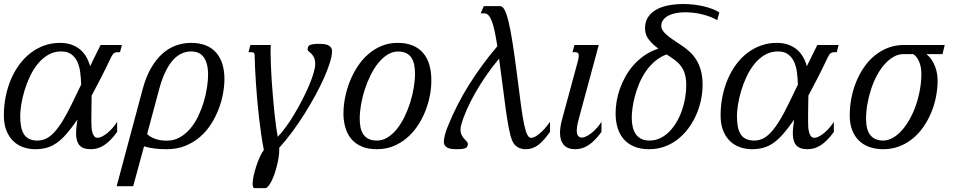

<svg xmlns="http://www.w3.org/2000/svg" viewBox="-24 -747 4871 975"><path d="M471.7 -47.4Q481.9 -47.4 494.9 -54Q507.8 -60.5 521.2 -71.5Q534.7 -82.5 547.6 -97.2Q560.5 -111.8 570.8 -128.4V-77.1Q538.1 -31.7 505.9 -10.5Q473.6 10.7 438.5 10.7Q396.5 10.7 379.4 -9.5Q362.3 -29.8 362.3 -68.8Q362.3 -84.5 364.3 -102.5Q366.2 -120.6 369.1 -140.1L366.2 -135.7Q337.4 -94.2 312.7 -66.2Q288.1 -38.1 263.7 -21Q239.3 -3.9 212.9 3.4Q186.5 10.7 154.3 10.7Q124.5 10.7 95.9 1.2Q67.4 -8.3 45.2 -28.8Q22.9 -49.3 9.3 -82Q-4.4 -114.7 -4.4 -161.1Q-4.4 -210 4.9 -256.3Q14.2 -302.7 31.5 -343.8Q48.8 -384.8 74 -418.9Q99.1 -453.1 130.9 -477.5Q162.6 -502 200.2 -515.6Q237.8 -529.3 280.3 -529.3Q313 -529.3 338.6 -520.3Q364.3 -511.2 383.1 -495.4Q401.9 -479.5 414.3 -457.8Q426.8 -436 433.6 -410.6Q447.8 -439.9 461.4 -467.5Q475.1 -495.1 486.8 -518.6H595.2L585.4 -481.9H571.8Q561.5 -481.9 554.7 -476.8Q547.9 -471.7 540 -456.1Q513.7 -400.4 488.8 -351.8Q463.9 -303.2 441.4 -261.7Q440.9 -238.8 440.7 -218Q440.4 -197.3 440.2 -180.2Q439.9 -163.1 439.9 -150.4Q439.9 -137.7 439.9 -130.9Q439.9 -117.7 440.7 -103Q441.4 -88.4 444.8 -75.9Q448.2 -63.5 454.3 -55.4Q460.4 -47.4 471.7 -47.4ZM286.6 -485.8Q249.5 -485.8 219.7 -468Q189.9 -450.2 167 -421.6Q144 -393.1 127.2 -356.9Q110.4 -320.8 99.6 -284.4Q88.9 -248 83.7 -214.8Q78.6 -181.6 78.6 -158.2Q78.6 -127.9 83 -104.5Q87.4 -81.1 97.7 -65.2Q107.9 -49.3 124.8 -41.3Q141.6 -33.2 166 -33.2Q188 -33.2 208.3 -42.2Q228.5 -51.3 249.5 -73.2Q270.5 -95.2 293.5 -132.1Q316.4 -168.9 343.3 -224.6L388.2 -317.4Q387.2 -351.1 383.1 -381.8Q378.9 -412.6 367.7 -435.5Q356.4 -458.5 336.9 -472.2Q317.4 -485.8 286.6 -485.8Z M723.1 -66.4Q739.7 -50.3 765.1 -41.5Q790.5 -32.7 822.8 -32.7Q859.9 -32.7 889.6 -49.8Q919.4 -66.9 942.9 -94.7Q966.3 -122.6 983.2 -158.2Q1000 -193.8 1011 -231Q1022 -268.1 1027.3 -303.7Q1032.7 -339.4 1032.7 -366.7Q1032.7 -398.9 1026.4 -421.6Q1020 -444.3 1008.8 -458.7Q997.6 -473.1 981.7 -479.5Q965.8 -485.8 946.3 -485.8Q921.4 -485.8 897.9 -475.1Q874.5 -464.4 854 -441.4Q833.5 -418.5 815.7 -381.8Q797.9 -345.2 784.2 -293.5ZM652.3 198.7H568.4L700.2 -293.5Q717.3 -356.9 743.2 -401.6Q769 -446.3 801 -474.6Q833 -502.9 869.9 -516.1Q906.7 -529.3 946.3 -529.3Q1028.8 -529.3 1072.3 -481.2Q1115.7 -433.1 1115.7 -345.2Q1115.7 -311.5 1108.6 -272.2Q1101.6 -232.9 1086.4 -193.4Q1071.3 -153.8 1047.9 -116.9Q1024.4 -80.1 991.7 -51.8Q959 -23.4 916.7 -6.3Q874.5 10.7 821.8 10.7Q790 10.7 761.2 7.3Q732.4 3.9 707.5 -3.9Z M1269 -467.3Q1269 -475.6 1264.9 -478.8Q1260.7 -481.9 1253.4 -481.9H1237.8L1247.6 -518.6H1351.1Q1350.6 -511.2 1350.3 -502.2Q1350.1 -493.2 1350.1 -482.4Q1350.1 -453.6 1351.6 -416.5Q1353 -379.4 1355.7 -338.1Q1358.4 -296.9 1362.1 -254.9Q1365.7 -212.9 1369.6 -174.6Q1373.5 -136.2 1377.9 -104.5Q1382.3 -72.8 1386.2 -52.2Q1405.8 -71.8 1427.7 -102.1Q1449.7 -132.3 1470.7 -167.5Q1491.7 -202.6 1511 -240Q1530.3 -277.3 1544.9 -311.8Q1559.6 -346.2 1568.1 -375Q1576.7 -403.8 1576.7 -421.9Q1576.7 -443.4 1570.6 -455.1Q1564.5 -466.8 1557.4 -473.9Q1550.3 -481 1544.2 -485.6Q1538.1 -490.2 1538.1 -497.6Q1538.6 -504.9 1541 -510Q1543.5 -515.1 1550 -518.3Q1556.6 -521.5 1568.4 -522.9Q1580.1 -524.4 1600.1 -524.4Q1610.8 -524.4 1622.1 -522.9Q1633.3 -521.5 1642.1 -517.6Q1650.9 -513.7 1656.5 -505.9Q1662.1 -498 1662.1 -485.8Q1662.1 -464.8 1651.9 -431.2Q1641.6 -397.5 1623.3 -355.7Q1605 -314 1579.6 -266.8Q1554.2 -219.7 1524.4 -172.1Q1494.6 -124.5 1461.4 -79.3Q1428.2 -34.2 1393.6 3.9Q1394 6.8 1394 9.8Q1394 12.7 1394 16.1Q1394 32.2 1390.9 52.5Q1387.7 72.8 1382.3 94.2Q1377 115.7 1369.9 136.2Q1362.8 156.7 1354.7 172.9Q1346.7 189 1338.1 198.7Q1329.6 208.5 1321.8 208.5H1269Q1263.7 208.5 1261.2 202.4Q1258.8 196.3 1258.8 186Q1258.8 169.9 1263.9 146.2Q1269 122.6 1277.1 97.7Q1285.2 72.8 1295.4 50.3Q1305.7 27.8 1315.9 14.6Q1308.6 -21.5 1302.5 -63.7Q1296.4 -106 1291.3 -150.4Q1286.1 -194.8 1282.2 -239.5Q1278.3 -284.2 1275.6 -325.7Q1272.9 -367.2 1271.2 -403.6Q1269.5 -439.9 1269 -467.3Z M1720.2 -172.4Q1720.2 -210 1728.3 -251.2Q1736.3 -292.5 1752 -332.3Q1767.6 -372.1 1790.8 -407.7Q1814 -443.4 1844.5 -470.5Q1875 -497.6 1912.8 -513.4Q1950.7 -529.3 1995.6 -529.3Q2040 -529.3 2072.3 -515.6Q2104.5 -502 2125.5 -477.1Q2146.5 -452.1 2156.5 -417Q2166.5 -381.8 2166.5 -338.9Q2166.5 -301.3 2158.7 -260.7Q2150.9 -220.2 2135.3 -181.2Q2119.6 -142.1 2096.2 -107.4Q2072.8 -72.8 2042 -46.4Q2011.2 -20 1973.1 -4.6Q1935.1 10.7 1889.6 10.7Q1847.7 10.7 1816.7 -1.5Q1785.6 -13.7 1764.6 -36.1Q1743.7 -58.6 1732.7 -90.3Q1721.7 -122.1 1720.2 -161.1ZM1997.1 -485.4Q1968.8 -485.4 1943.4 -469.2Q1918 -453.1 1896.5 -426.5Q1875 -399.9 1857.7 -364.7Q1840.3 -329.6 1828.1 -291.7Q1815.9 -253.9 1809.3 -215.6Q1802.7 -177.2 1802.7 -144Q1802.7 -119.1 1807.1 -98.6Q1811.5 -78.1 1821.8 -63.7Q1832 -49.3 1848.6 -41.3Q1865.2 -33.2 1890.1 -33.2Q1918.5 -33.2 1944.1 -49.1Q1969.7 -64.9 1991.2 -91.6Q2012.7 -118.2 2029.8 -153.1Q2046.9 -188 2058.8 -225.8Q2070.8 -263.7 2077.1 -301.8Q2083.5 -339.8 2083.5 -373.5Q2083.5 -398.4 2079.1 -419.2Q2074.7 -439.9 2064.7 -454.6Q2054.7 -469.2 2038.1 -477.3Q2021.5 -485.4 1997.1 -485.4Z M2673.3 -46.9Q2689.9 -46.9 2715.8 -68.4Q2741.7 -89.8 2769 -128.4V-77.1Q2752.9 -54.7 2738.3 -38.1Q2723.6 -21.5 2709 -10.7Q2694.3 0 2679.2 5.4Q2664.1 10.7 2646.5 10.7Q2621.6 10.7 2603.8 -0.2Q2585.9 -11.2 2577.1 -32.7Q2567.4 -56.2 2559.6 -97.2Q2551.8 -138.2 2544.2 -192.4Q2536.6 -246.6 2528.6 -311.8Q2520.5 -377 2510.3 -449.2Q2475.1 -407.2 2444.3 -362.5Q2413.6 -317.9 2388.9 -274.2Q2364.3 -230.5 2346.2 -189.7Q2328.1 -148.9 2318.4 -114.3Q2314.5 -99.6 2314.5 -89.4Q2314.5 -73.2 2320.3 -61.8Q2326.2 -50.3 2333.3 -42.2Q2340.3 -34.2 2346.2 -28.1Q2352.1 -22 2352.1 -16.1Q2351.1 -8.8 2349.1 -3.7Q2347.2 1.5 2341.1 4.6Q2335 7.8 2323.2 9.3Q2311.5 10.7 2292 10.7Q2280.8 10.7 2269.8 9.3Q2258.8 7.8 2250 3.9Q2241.2 0 2235.6 -7.6Q2230 -15.1 2230 -27.8Q2230 -36.1 2231.9 -46.1Q2233.9 -56.2 2236.8 -66.7Q2239.7 -77.1 2243.4 -87.6Q2247.1 -98.1 2251 -107.4Q2293.9 -214.4 2356.9 -315.2Q2419.9 -416 2501.5 -512.2Q2494.6 -557.1 2487.8 -588.9Q2481 -620.6 2473.1 -640.6Q2465.3 -660.6 2456.1 -669.9Q2446.8 -679.2 2435.1 -679.2H2417L2432.6 -715.8H2516.1Q2527.8 -715.8 2538.1 -697.3Q2548.3 -678.7 2558.6 -636.7Q2568.8 -594.7 2579.3 -526.9Q2589.8 -459 2602.5 -360.4Q2613.8 -271.5 2621.8 -211.4Q2629.9 -151.4 2637.7 -114.7Q2645.5 -78.1 2653.8 -62.5Q2662.1 -46.9 2673.3 -46.9Z M2909.7 -433.6Q2912.6 -443.8 2913.8 -451.4Q2915 -459 2915 -464.4Q2915 -474.6 2910.4 -478.3Q2905.8 -481.9 2897 -481.9H2883.3L2893.1 -518.6H3016.6L2918.9 -157.2Q2917 -150.4 2914.6 -141.4Q2912.1 -132.3 2909.9 -122.8Q2907.7 -113.3 2906.2 -103.3Q2904.8 -93.3 2904.8 -84.5Q2904.8 -65.4 2911.9 -56.9Q2918.9 -48.3 2930.2 -48.3Q2940.4 -48.3 2953.6 -54.7Q2966.8 -61 2980.2 -71.8Q2993.7 -82.5 3006.8 -97.2Q3020 -111.8 3030.3 -128.4V-77.1Q2997.6 -31.7 2965.3 -10.5Q2933.1 10.7 2897.9 10.7Q2858.4 10.7 2839.1 -11Q2819.8 -32.7 2819.8 -72.8Q2819.8 -102.1 2830.1 -140.1Z M3628.9 -684.1 3618.2 -644.5Q3587.4 -662.6 3544.2 -673.6Q3501 -684.6 3453.6 -684.6Q3431.6 -684.6 3410.2 -680.7Q3388.7 -676.8 3371.8 -668.5Q3355 -660.2 3344.5 -647Q3334 -633.8 3334 -615.7Q3334 -604 3340.8 -593Q3347.7 -582 3361.1 -570.3Q3374.5 -558.6 3394 -545.2Q3413.6 -531.7 3439 -515.1Q3461.9 -500 3481.2 -481.4Q3500.5 -462.9 3514.4 -439.2Q3528.3 -415.5 3536.1 -385.3Q3543.9 -355 3543.9 -316.9Q3543.9 -278.3 3535.6 -239Q3527.3 -199.7 3511.2 -163.3Q3495.1 -127 3471.7 -95.2Q3448.2 -63.5 3418 -39.8Q3387.7 -16.1 3351.1 -2.7Q3314.5 10.7 3272 10.7Q3231 10.7 3199.2 -1.7Q3167.5 -14.2 3145.8 -37.8Q3124 -61.5 3113 -95.5Q3102.1 -129.4 3102.1 -172.4Q3102.1 -200.2 3107.2 -231.7Q3112.3 -263.2 3123.5 -295.2Q3134.8 -327.1 3152.1 -358.4Q3169.4 -389.6 3193.4 -416.7Q3217.3 -443.8 3248.8 -465.6Q3280.3 -487.3 3319.3 -500Q3289.6 -522 3270.5 -546.4Q3251.5 -570.8 3251.5 -602.5Q3251.5 -637.2 3267.6 -660.9Q3283.7 -684.6 3310.8 -699.2Q3337.9 -713.9 3373.3 -720.2Q3408.7 -726.6 3446.8 -726.6Q3474.1 -726.6 3500.5 -723.4Q3526.9 -720.2 3550.5 -714.6Q3574.2 -709 3594.2 -701.2Q3614.3 -693.4 3628.9 -684.1ZM3184.1 -148.9Q3184.1 -123 3189.2 -101.8Q3194.3 -80.6 3205.1 -65.4Q3215.8 -50.3 3232.9 -41.7Q3250 -33.2 3274.4 -33.2Q3302.7 -33.2 3327.6 -44.9Q3352.5 -56.6 3373.3 -77.1Q3394 -97.7 3410.4 -125Q3426.8 -152.3 3438 -183.6Q3449.2 -214.8 3455.1 -248.5Q3460.9 -282.2 3460.9 -314.9Q3460.9 -362.8 3445.1 -393.8Q3429.2 -424.8 3394.5 -448.2L3361.3 -470.7Q3327.1 -458 3300.8 -435.1Q3274.4 -412.1 3254.6 -383.1Q3234.9 -354 3221.4 -321.3Q3208 -288.6 3199.7 -257.1Q3191.4 -225.6 3187.7 -197.3Q3184.1 -168.9 3184.1 -148.9Z M4111.3 -47.4Q4121.6 -47.4 4134.5 -54Q4147.5 -60.5 4160.9 -71.5Q4174.3 -82.5 4187.3 -97.2Q4200.2 -111.8 4210.4 -128.4V-77.1Q4177.7 -31.7 4145.5 -10.5Q4113.3 10.7 4078.1 10.7Q4036.1 10.7 4019 -9.5Q4002 -29.8 4002 -68.8Q4002 -84.5 4003.9 -102.5Q4005.9 -120.6 4008.8 -140.1L4005.9 -135.7Q3977.1 -94.2 3952.4 -66.2Q3927.7 -38.1 3903.3 -21Q3878.9 -3.9 3852.5 3.4Q3826.2 10.7 3793.9 10.7Q3764.2 10.7 3735.6 1.2Q3707 -8.3 3684.8 -28.8Q3662.6 -49.3 3648.9 -82Q3635.3 -114.7 3635.3 -161.1Q3635.3 -210 3644.5 -256.3Q3653.8 -302.7 3671.1 -343.8Q3688.5 -384.8 3713.6 -418.9Q3738.8 -453.1 3770.5 -477.5Q3802.2 -502 3839.8 -515.6Q3877.4 -529.3 3919.9 -529.3Q3952.6 -529.3 3978.3 -520.3Q4003.9 -511.2 4022.7 -495.4Q4041.5 -479.5 4054 -457.8Q4066.4 -436 4073.2 -410.6Q4087.4 -439.9 4101.1 -467.5Q4114.7 -495.1 4126.5 -518.6H4234.9L4225.1 -481.9H4211.4Q4201.2 -481.9 4194.3 -476.8Q4187.5 -471.7 4179.7 -456.1Q4153.3 -400.4 4128.4 -351.8Q4103.5 -303.2 4081.1 -261.7Q4080.6 -238.8 4080.3 -218Q4080.1 -197.3 4079.8 -180.2Q4079.6 -163.1 4079.6 -150.4Q4079.6 -137.7 4079.6 -130.9Q4079.6 -117.7 4080.3 -103Q4081.1 -88.4 4084.5 -75.9Q4087.9 -63.5 4094 -55.4Q4100.1 -47.4 4111.3 -47.4ZM3926.3 -485.8Q3889.2 -485.8 3859.4 -468Q3829.6 -450.2 3806.6 -421.6Q3783.7 -393.1 3766.8 -356.9Q3750 -320.8 3739.3 -284.4Q3728.5 -248 3723.4 -214.8Q3718.3 -181.6 3718.3 -158.2Q3718.3 -127.9 3722.7 -104.5Q3727.1 -81.1 3737.3 -65.2Q3747.6 -49.3 3764.4 -41.3Q3781.2 -33.2 3805.7 -33.2Q3827.6 -33.2 3847.9 -42.2Q3868.2 -51.3 3889.2 -73.2Q3910.2 -95.2 3933.1 -132.1Q3956.1 -168.9 3982.9 -224.6L4027.8 -317.4Q4026.9 -351.1 4022.7 -381.8Q4018.6 -412.6 4007.3 -435.5Q3996.1 -458.5 3976.6 -472.2Q3957 -485.8 3926.3 -485.8Z M4680.7 -472.2Q4696.3 -459.5 4707 -443.1Q4717.8 -426.8 4724.6 -408.9Q4731.4 -391.1 4734.4 -373Q4737.3 -355 4737.3 -339.4Q4737.3 -297.4 4729 -255.1Q4720.7 -212.9 4704.3 -174.1Q4688 -135.3 4664.3 -101.3Q4640.6 -67.4 4609.9 -42.5Q4579.1 -17.6 4541.7 -3.4Q4504.4 10.7 4460.9 10.7Q4422.9 10.7 4391.6 -0.2Q4360.4 -11.2 4337.9 -33Q4315.4 -54.7 4303.2 -86.9Q4291 -119.1 4291 -161.1Q4291 -204.6 4299.3 -248Q4307.6 -291.5 4323.7 -331.1Q4339.8 -370.6 4363.3 -405Q4386.7 -439.5 4417.5 -464.6Q4448.2 -489.7 4485.6 -504.2Q4522.9 -518.6 4566.9 -518.6H4773.4L4762.2 -472.2ZM4654.8 -373Q4654.8 -385.7 4652.8 -399.7Q4650.9 -413.6 4646.2 -426.8Q4641.6 -439.9 4633.8 -451.9Q4626 -463.9 4613.8 -472.2H4564.5Q4537.1 -472.2 4512.5 -457.8Q4487.8 -443.4 4466.6 -418.9Q4445.3 -394.5 4428.2 -362.1Q4411.1 -329.6 4399.2 -293Q4387.2 -256.3 4380.6 -218Q4374 -179.7 4374 -144Q4374 -86.4 4396.5 -59.8Q4418.9 -33.2 4460.9 -33.2Q4485.4 -33.2 4509.5 -46.9Q4533.7 -60.5 4555.2 -84.5Q4576.7 -108.4 4595 -140.9Q4613.3 -173.3 4626.5 -210.9Q4639.6 -248.5 4647.2 -290Q4654.8 -331.5 4654.8 -373Z"/></svg>

Font: Arian AMU Serif
Style: Italic
Weight: 400
Italic angle: -15°
Designer: Ruben Hakobyan (Tarumian)
Foundry: Ruben Hakobyan (Tarumian)
Version: Version 1.002